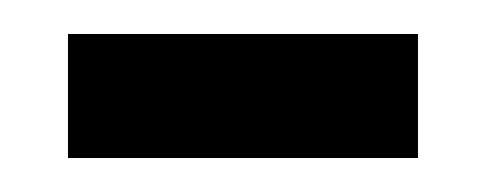

<svg xmlns="http://www.w3.org/2000/svg" viewBox="-20 -329 286 113"><path d="M20 -236H226V-309H20Z"/></svg>

Font: Noto Serif Devanagari ExtraCondensed
Style: Regular
Weight: 400
Width: 2
Designer: Universal Thirst, Indian Type Foundry and the Monotype Design Team
Foundry: Monotype Imaging Inc.
Version: Version 2.004